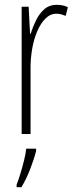

<svg xmlns="http://www.w3.org/2000/svg" viewBox="-20 -557 311 798"><path d="M216 -537Q226 -537 238.5 -535Q251 -533 262 -527L253 -491Q246 -494 236 -497Q226 -500 215 -500Q189 -500 169 -480Q149 -460 135 -427.5Q121 -395 114 -355.5Q107 -316 107 -278V0H70V-529H99L105 -416H107Q116 -444 129.5 -472Q143 -500 164 -518.5Q185 -537 216 -537ZM130 71Q121 106 105 147Q89 188 69 221H49V211Q56 193 64.5 165.5Q73 138 80 109.5Q87 81 89 61H130Z"/></svg>

Font: Noto Sans Gujarati ExtraCondensed ExtraLight
Style: Regular
Weight: 200
Width: 2
Designer: Jelle Bosma - Monotype Design Team, Universal Thirst
Foundry: Monotype Imaging Inc.
Version: Version 2.106; ttfautohint (v1.8.4.7-5d5b)